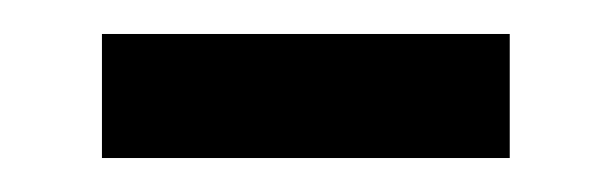

<svg xmlns="http://www.w3.org/2000/svg" viewBox="-20 -314 360 113"><path d="M40 -221V-294H280V-221Z"/></svg>

Font: Source Serif 4
Style: Regular
Weight: 400
Designer: Frank Grießhammer
Foundry: Adobe Systems Incorporated
Version: Version 4.004;hotconv 1.0.116;makeotfexe 2.5.65601